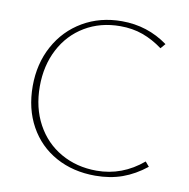

<svg xmlns="http://www.w3.org/2000/svg" viewBox="-76 -738 807 818"><g transform="rotate(10 327.5 -329.0)"><path d="M60 -325Q60 -422 102 -499Q144 -576 218.5 -619.5Q293 -663 387 -663Q498 -663 586 -599L568 -578Q526 -609 481.5 -625Q437 -641 384 -641Q298 -641 231 -601Q164 -561 127 -490Q90 -419 90 -329Q90 -237 128.5 -166Q167 -95 235.5 -56Q304 -17 390 -17Q501 -17 590 -92L607 -72Q558 -33 505 -14Q452 5 388 5Q292 5 217.5 -36Q143 -77 101.5 -152Q60 -227 60 -325Z"/></g></svg>

Font: Ysabeau Extralight
Style: Regular
Weight: 200
Designer: Christian Thalmann (Catharsis Fonts)
Version: Version 0.003